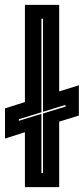

<svg xmlns="http://www.w3.org/2000/svg" viewBox="-26 -770 344 790"><path d="M76.5 0V-226L-5.5 -200V-324L76.5 -350V-750H217.5V-394L298.5 -419V-294.5L217.5 -269.5V0ZM144.5 -58H151V-303L243.5 -331.5V-338.5L151 -310V-693H144.5V-308L51.5 -279.5V-273L144.5 -301.5Z"/></svg>

Font: Tourney Thin ExtraBold
Style: Regular
Weight: 800
Version: Version 1.015